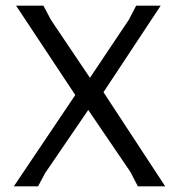

<svg xmlns="http://www.w3.org/2000/svg" viewBox="-20 -661 634 681"><path d="M347 -334 566 0H469L442 -52L293 -271L140 -47L115 0H29L247 -324L37 -641H134L161 -590L299 -385L437 -591L463 -641H550Z"/></svg>

Font: Alegreya Sans
Style: Regular
Weight: 400
Designer: Juan Pablo del Peral
Foundry: Huerta Tipografica
Version: Version 2.008; ttfautohint (v1.6)